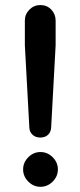

<svg xmlns="http://www.w3.org/2000/svg" viewBox="-20 -716 314 750"><path d="M138.2 13.7Q110.8 13.7 90.6 -6.6Q70.3 -26.9 70.3 -54.2Q70.3 -81.5 90.6 -101.8Q110.8 -122.1 138.2 -122.1Q165.5 -122.1 185.8 -101.8Q206.1 -81.5 206.1 -54.2Q206.1 -26.9 185.8 -6.6Q165.5 13.7 138.2 13.7ZM77.1 -635.7Q77.1 -660.6 95 -678.5Q112.8 -696.3 137.7 -696.3Q163.1 -696.3 180.2 -678.7Q197.3 -660.6 197.3 -635.7V-539.1L179.7 -216.3Q178.2 -198.7 167 -189Q155.8 -178.7 137.7 -178.7Q117.7 -178.7 106 -190.9Q95.7 -200.7 94.7 -216.3L77.1 -539.1Z"/></svg>

Font: YuPearl-SemiBold
Style: SemiBold
Weight: 600
Designer: Max Yao
Foundry: Max-Everyday
Version: Version 1.011; ttfautohint (v1.8.3)